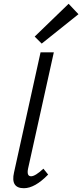

<svg xmlns="http://www.w3.org/2000/svg" viewBox="-20 -987 434 1013"><path d="M200 -757 163 -794 342 -967 394 -912ZM106 6Q35 6 54 -77L194 -711H264L128 -97Q120 -57 144 -57Q166 -57 209 -97L234 -66Q164 6 106 6Z"/></svg>

Font: EauTestInfant Medium
Style: Italic
Weight: 500
Italic angle: -12°
Designer: Christian Thalmann (Catharsis Fonts)
Version: Version 0.001;PS 000.001;hotconv 1.0.88;makeotf.lib2.5.64775